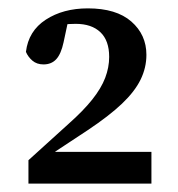

<svg xmlns="http://www.w3.org/2000/svg" viewBox="-20 -864 425 459"><path d="M48 -425V-481L144 -568Q179 -599 200.5 -626Q222 -653 231.5 -678Q241 -703 241 -728Q241 -767 220 -787Q199 -807 161 -807Q144 -807 129 -805Q114 -803 100 -798L145 -824L132 -763Q126 -735 114.5 -722.5Q103 -710 84 -710Q68 -710 57.5 -719Q47 -728 42 -740Q48 -790 89.5 -817Q131 -844 190 -844Q258 -844 294 -812.5Q330 -781 330 -733Q330 -702 316 -673.5Q302 -645 271.5 -616Q241 -587 190 -553L96 -491L112 -517V-501H342V-425Z"/></svg>

Font: Source Serif 4 Medium
Style: Regular
Weight: 500
Designer: Frank Grießhammer
Foundry: Adobe Systems Incorporated
Version: Version 4.004;hotconv 1.0.116;makeotfexe 2.5.65601